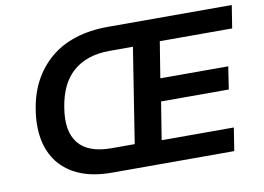

<svg xmlns="http://www.w3.org/2000/svg" viewBox="-76 -821 1288 938"><g transform="rotate(-10 568.0 -352.5)"><path d="M409 0Q315 0 249.5 -27.5Q184 -55 145 -104.5Q106 -154 93.5 -221Q81 -288 94 -368Q106 -446 139 -507.5Q172 -569 225 -614Q278 -659 350.5 -682Q423 -705 511 -705H1126L1108 -592H749L720 -413H1057L1040 -301H704L674 -114H1032L1014 0ZM426 -118H541L615 -588H500Q442 -588 397 -573Q352 -558 318 -528.5Q284 -499 263 -455Q242 -411 233 -353Q214 -238 262.5 -178Q311 -118 426 -118Z"/></g></svg>

Font: Nunito Sans 6pt
Style: Bold Italic
Weight: 700
Italic angle: -9°
Version: Version 3.101;gftools[0.9.27]